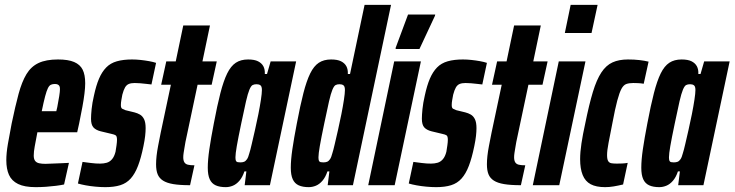

<svg xmlns="http://www.w3.org/2000/svg" viewBox="-20 -763 3026 791"><path d="M127 8Q81 8 54.5 -5Q28 -18 17 -42.5Q6 -67 6 -103Q6 -132 12.5 -170Q19 -208 28 -254Q43 -326 56.5 -376Q70 -426 89 -457.5Q108 -489 139 -503.5Q170 -518 219 -518Q261 -518 285.5 -507.5Q310 -497 320.5 -476Q331 -455 331 -420Q331 -402 328 -377.5Q325 -353 319.5 -323Q314 -293 306 -254L298 -218H134Q127 -181 123 -159.5Q119 -138 119 -122Q119 -108 124.5 -100.5Q130 -93 141 -90.5Q152 -88 167 -88Q176 -88 194 -89Q212 -90 231.5 -90.5Q251 -91 264 -92L244 -3Q230 0 210.5 2.5Q191 5 169.5 6.5Q148 8 127 8ZM152 -305H212L216 -322Q221 -348 224 -367Q227 -386 227 -396Q227 -405 224.5 -409Q222 -413 217.5 -415Q213 -417 206 -417Q197 -417 190 -414Q183 -411 177.5 -400Q172 -389 166 -366.5Q160 -344 152 -305Z M414 8Q395 8 373.5 6Q352 4 333 0.5Q314 -3 301 -7L320 -96Q326 -95 335 -94Q344 -93 354.5 -91.5Q365 -90 375 -89.5Q385 -89 393 -89Q407 -89 419.5 -92.5Q432 -96 441.5 -107Q451 -118 456 -138Q458 -150 460 -164Q462 -178 462 -187Q462 -202 456.5 -205.5Q451 -209 441 -211L395 -222Q375 -227 365 -238Q355 -249 355 -274Q355 -289 357.5 -314Q360 -339 367 -369Q376 -411 388 -439Q400 -467 417.5 -485Q435 -503 461.5 -510.5Q488 -518 524 -518Q541 -518 559.5 -516Q578 -514 594.5 -511Q611 -508 623 -504L604 -415Q594 -416 582 -417.5Q570 -419 557.5 -420Q545 -421 535 -421Q520 -421 510.5 -417Q501 -413 495 -402.5Q489 -392 484 -373Q482 -362 480 -351Q478 -340 478 -330Q478 -318 483.5 -315Q489 -312 497 -309L534 -300Q546 -297 556.5 -291Q567 -285 573.5 -272Q580 -259 580 -235Q580 -221 578 -203Q576 -185 571 -161Q561 -112 548.5 -79.5Q536 -47 518.5 -27.5Q501 -8 475.5 0Q450 8 414 8Z M763 0Q721 0 694 -4.5Q667 -9 651.5 -19Q636 -29 629.5 -45Q623 -61 623 -86Q623 -102 625 -120.5Q627 -139 631.5 -162.5Q636 -186 642 -216L684 -414H644L665 -510H704L735 -658H845L814 -510H873L852 -414H794L744 -178Q742 -166 740 -154.5Q738 -143 736.5 -133Q735 -123 735 -115Q735 -102 739.5 -94.5Q744 -87 754 -84.5Q764 -82 781 -82Z M910 8Q885 8 868.5 0.5Q852 -7 844 -24.5Q836 -42 836 -72Q836 -104 842.5 -148.5Q849 -193 861 -255Q875 -329 888 -379.5Q901 -430 916 -460.5Q931 -491 951.5 -504.5Q972 -518 1002 -518Q1028 -518 1043 -510.5Q1058 -503 1065 -490Q1072 -477 1071 -458H1080L1095 -510H1200L1092 0H988L995 -57H987Q979 -33 966.5 -18.5Q954 -4 939.5 2Q925 8 910 8ZM970 -94Q979 -94 985.5 -96.5Q992 -99 997.5 -107Q1003 -115 1007 -131Q1011 -143 1017 -169Q1023 -195 1030.5 -227.5Q1038 -260 1044.5 -293Q1051 -326 1055 -352.5Q1059 -379 1059 -392Q1059 -407 1053 -411.5Q1047 -416 1037 -416Q1027 -416 1020.5 -412.5Q1014 -409 1007.5 -393.5Q1001 -378 993.5 -345.5Q986 -313 974 -255Q961 -193 955.5 -161Q950 -129 950 -115Q950 -105 952 -100.5Q954 -96 959 -95Q964 -94 970 -94Z M1252 8Q1227 8 1210.5 0.5Q1194 -7 1186 -24.5Q1178 -42 1178 -72Q1178 -104 1184.5 -148.5Q1191 -193 1203 -255Q1217 -329 1230 -379.5Q1243 -430 1258 -460.5Q1273 -491 1293.5 -504.5Q1314 -518 1344 -518Q1370 -518 1385 -510.5Q1400 -503 1407 -490Q1414 -477 1413 -458H1422L1482 -743H1591L1434 0H1330L1337 -57H1329Q1321 -33 1308.5 -18.5Q1296 -4 1281.5 2Q1267 8 1252 8ZM1312 -94Q1321 -94 1327.5 -96.5Q1334 -99 1339.5 -107Q1345 -115 1349 -131Q1353 -143 1359 -169Q1365 -195 1372.5 -227.5Q1380 -260 1386.5 -293Q1393 -326 1397 -352.5Q1401 -379 1401 -392Q1401 -407 1395 -411.5Q1389 -416 1379 -416Q1369 -416 1362.5 -412.5Q1356 -409 1349.5 -393.5Q1343 -378 1335.5 -345.5Q1328 -313 1316 -255Q1303 -193 1297.5 -161Q1292 -129 1292 -115Q1292 -105 1294 -100.5Q1296 -96 1301 -95Q1306 -94 1312 -94Z M1497 0 1604 -510H1714L1606 0ZM1610 -561V-566L1661 -703H1773L1772 -698L1708 -561Z M1777 8Q1758 8 1736.5 6Q1715 4 1696 0.5Q1677 -3 1664 -7L1683 -96Q1689 -95 1698 -94Q1707 -93 1717.5 -91.5Q1728 -90 1738 -89.5Q1748 -89 1756 -89Q1770 -89 1782.5 -92.5Q1795 -96 1804.5 -107Q1814 -118 1819 -138Q1821 -150 1823 -164Q1825 -178 1825 -187Q1825 -202 1819.5 -205.5Q1814 -209 1804 -211L1758 -222Q1738 -227 1728 -238Q1718 -249 1718 -274Q1718 -289 1720.5 -314Q1723 -339 1730 -369Q1739 -411 1751 -439Q1763 -467 1780.5 -485Q1798 -503 1824.5 -510.5Q1851 -518 1887 -518Q1904 -518 1922.5 -516Q1941 -514 1957.5 -511Q1974 -508 1986 -504L1967 -415Q1957 -416 1945 -417.5Q1933 -419 1920.5 -420Q1908 -421 1898 -421Q1883 -421 1873.5 -417Q1864 -413 1858 -402.5Q1852 -392 1847 -373Q1845 -362 1843 -351Q1841 -340 1841 -330Q1841 -318 1846.5 -315Q1852 -312 1860 -309L1897 -300Q1909 -297 1919.5 -291Q1930 -285 1936.5 -272Q1943 -259 1943 -235Q1943 -221 1941 -203Q1939 -185 1934 -161Q1924 -112 1911.5 -79.5Q1899 -47 1881.5 -27.5Q1864 -8 1838.5 0Q1813 8 1777 8Z M2126 0Q2084 0 2057 -4.5Q2030 -9 2014.5 -19Q1999 -29 1992.5 -45Q1986 -61 1986 -86Q1986 -102 1988 -120.5Q1990 -139 1994.5 -162.5Q1999 -186 2005 -216L2047 -414H2007L2028 -510H2067L2098 -658H2208L2177 -510H2236L2215 -414H2157L2107 -178Q2105 -166 2103 -154.5Q2101 -143 2099.5 -133Q2098 -123 2098 -115Q2098 -102 2102.5 -94.5Q2107 -87 2117 -84.5Q2127 -82 2144 -82Z M2307 -627 2331 -743H2442L2417 -627ZM2175 0 2282 -510H2392L2284 0Z M2473 8Q2436 8 2413.5 -4Q2391 -16 2380.5 -42Q2370 -68 2370 -107Q2370 -136 2375.5 -172.5Q2381 -209 2391 -254Q2407 -333 2422.5 -384Q2438 -435 2457.5 -464.5Q2477 -494 2503.5 -506Q2530 -518 2567 -518Q2593 -518 2614.5 -515.5Q2636 -513 2652 -509L2632 -418Q2620 -420 2608.5 -420.5Q2597 -421 2589 -421Q2572 -421 2560.5 -417Q2549 -413 2540.5 -397.5Q2532 -382 2523 -348.5Q2514 -315 2503 -256Q2493 -205 2487 -174Q2481 -143 2481 -124Q2481 -107 2485.5 -99.5Q2490 -92 2499 -90.5Q2508 -89 2521 -89Q2532 -89 2543.5 -89.5Q2555 -90 2566 -92L2547 -3Q2526 2 2508 5Q2490 8 2473 8Z M2696 8Q2671 8 2654.5 0.5Q2638 -7 2630 -24.5Q2622 -42 2622 -72Q2622 -104 2628.5 -148.5Q2635 -193 2647 -255Q2661 -329 2674 -379.5Q2687 -430 2702 -460.5Q2717 -491 2737.5 -504.5Q2758 -518 2788 -518Q2814 -518 2829 -510.5Q2844 -503 2851 -490Q2858 -477 2857 -458H2866L2881 -510H2986L2878 0H2774L2781 -57H2773Q2765 -33 2752.5 -18.5Q2740 -4 2725.5 2Q2711 8 2696 8ZM2756 -94Q2765 -94 2771.5 -96.5Q2778 -99 2783.5 -107Q2789 -115 2793 -131Q2797 -143 2803 -169Q2809 -195 2816.5 -227.5Q2824 -260 2830.5 -293Q2837 -326 2841 -352.5Q2845 -379 2845 -392Q2845 -407 2839 -411.5Q2833 -416 2823 -416Q2813 -416 2806.5 -412.5Q2800 -409 2793.5 -393.5Q2787 -378 2779.5 -345.5Q2772 -313 2760 -255Q2747 -193 2741.5 -161Q2736 -129 2736 -115Q2736 -105 2738 -100.5Q2740 -96 2745 -95Q2750 -94 2756 -94Z"/></svg>

Font: Saira UltraCondensed ExtraBold
Style: Italic
Weight: 800
Width: 1
Italic angle: -12°
Designer: Hector Gatti with collaboration of the Omnibus-Type team
Foundry: Omnibus-Type
Version: Version 1.101